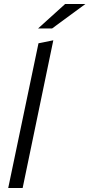

<svg xmlns="http://www.w3.org/2000/svg" viewBox="-20 -938 446 958"><path d="M21 0 172 -722 246 -737 93 0ZM170 -796 305 -918H406L240 -796Z"/></svg>

Font: Red Hat Text VF
Style: Italic
Weight: 400
Italic angle: -12°
Designer: Pentagram, MCKL
Foundry: Pentagram, MCKL
Version: Version 1.023